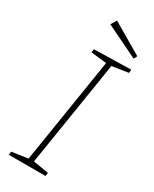

<svg xmlns="http://www.w3.org/2000/svg" viewBox="-223 -930 793 986"><g transform="rotate(30 173.5 -437.5)"><path d="M345 -673 241 -657 250 -666 148 -26 143 -36 241 -20 238 0H20L23 -20L127 -35L117 -26L219 -666L225 -657L125 -668L128 -688L347 -693ZM329 -748 137 -841 157 -875 339 -768Z"/></g></svg>

Font: Bitter Thin ExtraLight
Style: Italic
Weight: 250
Italic angle: -9°
Version: Version 2.002